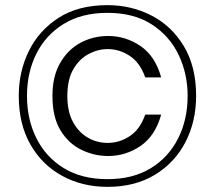

<svg xmlns="http://www.w3.org/2000/svg" viewBox="-20 -727 835 747"><path d="M398 0Q506 0 583.5 -47.5Q661 -95 702 -175Q743 -255 743 -354Q743 -468 695.5 -547Q648 -626 569.5 -666.5Q491 -707 398 -707Q285 -707 208.5 -658Q132 -609 92.5 -529Q53 -449 53 -354Q53 -244 98.5 -164.5Q144 -85 222.5 -42.5Q301 0 398 0ZM398 -30Q298 -30 228 -73Q158 -116 121.5 -189.5Q85 -263 85 -354Q85 -445 121.5 -518Q158 -591 228 -634Q298 -677 398 -677Q501 -677 570.5 -632Q640 -587 675 -513.5Q710 -440 710 -354Q710 -262 673 -188.5Q636 -115 566.5 -72.5Q497 -30 398 -30ZM401 -120Q346 -120 296 -144.5Q246 -169 215 -220.5Q184 -272 184 -354Q184 -430 214 -482Q244 -534 293 -560.5Q342 -587 401 -587Q469 -587 526.5 -548Q584 -509 607 -426H545Q525 -483 485 -509.5Q445 -536 399 -536Q361 -536 325 -517Q289 -498 265.5 -458Q242 -418 242 -353Q242 -292 264.5 -251.5Q287 -211 322.5 -191Q358 -171 399 -171Q445 -171 485 -197.5Q525 -224 545 -281H607Q584 -198 526.5 -159Q469 -120 401 -120Z"/></svg>

Font: Ulagadi Sans Light
Style: Regular
Weight: 300
Designer: Ninad Kale (Devanagari), Jonny Pinhorn (Latin)
Foundry: Indian Type Foundry
Version: Version 3.01;March 29, 2020;FontCreator 12.0.0.2522 64-bit; 